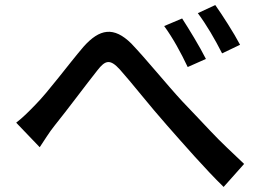

<svg xmlns="http://www.w3.org/2000/svg" viewBox="-20 -754 1040 759"><path d="M831 -734 762 -702C797 -655 829 -600 858 -543L929 -577C905 -623 858 -696 831 -734ZM700 -681 629 -651C664 -603 695 -546 722 -489L794 -521C770 -569 726 -641 700 -681ZM44 -269 137 -172C153 -195 174 -231 197 -259C244 -317 322 -422 365 -476C396 -516 415 -522 454 -479C499 -429 574 -333 638 -261C705 -185 792 -85 864 -15L945 -106C900 -149 853 -192 812 -236C771 -279 733 -320 701 -353C639 -420 560 -518 499 -582C430 -650 374 -641 310 -569C251 -500 170 -390 120 -340C92 -311 71 -290 44 -269Z"/></svg>

Font: Spoqa Han Sans Neo Medium
Style: Regular
Weight: 500
Designer: [Spoqa Han Sans Neo] Dong-huui Kim  Younghwa Kang  Yujin Lee  [Noto Sans] Ryoko NISHIZUKA  (kana & ideographs); Paul D. 
Foundry: Spoqa (http://www.spoqa-han-sans.com)
Version: Version 1.000